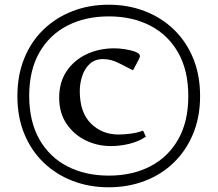

<svg xmlns="http://www.w3.org/2000/svg" viewBox="-20 -752 928 819"><path d="M443.4 -731.9Q526.4 -731.9 597.4 -704.6Q668.5 -677.2 721.4 -626.2Q774.4 -575.2 804 -503.4Q833.5 -431.6 833.5 -342.3Q833.5 -252.9 803.7 -181.2Q773.9 -109.4 721.2 -58.3Q668.5 -7.3 597.4 19.8Q526.4 46.9 443.4 46.9Q360.4 46.9 289.6 19.5Q218.8 -7.8 165.8 -58.8Q112.8 -109.9 83.5 -181.4Q54.2 -252.9 54.2 -341.8Q54.2 -431.2 83.5 -503.2Q112.8 -575.2 165.8 -626.2Q218.8 -677.2 289.6 -704.6Q360.4 -731.9 443.4 -731.9ZM444.3 -682.1Q344.2 -682.1 267.6 -642.8Q190.9 -603.5 147.7 -527.6Q104.5 -451.7 104.5 -342.3Q105 -232.9 148.2 -157.2Q191.4 -81.5 267.8 -42.2Q344.2 -2.9 444.3 -2.9Q543.9 -2.9 620.4 -42.2Q696.8 -81.5 740 -157.2Q783.2 -232.9 783.2 -341.8Q783.2 -451.7 740 -527.6Q696.8 -603.5 620.4 -642.8Q543.9 -682.1 444.3 -682.1ZM547.4 -452.1Q520.5 -465.8 486.8 -482.9Q453.1 -500 419.4 -500Q384.8 -500 362.8 -479.5Q340.8 -459 330.6 -427.5Q320.3 -396 320.3 -363.8Q320.3 -272 367.9 -225.1Q415.5 -178.2 485.4 -178.2Q510.7 -178.2 538.8 -182.1Q566.9 -186 590.3 -194.8L602.1 -168.9Q570.8 -147.9 531.2 -138.4Q491.7 -128.9 453.1 -128.9Q394 -128.9 343.8 -154.1Q293.5 -179.2 262.9 -225.3Q232.4 -271.5 232.4 -335Q232.4 -401.4 264.2 -448.5Q295.9 -495.6 349.4 -520.8Q402.8 -545.9 468.3 -545.9Q487.8 -545.9 513.4 -542Q539.1 -538.1 558.1 -530.8Q577.1 -523.4 577.1 -512.2Q577.1 -510.7 575.7 -506.8Q574.2 -502.9 568.1 -491Q562 -479 547.4 -452.1ZM833.5 -342.8V-341.8V-342.3Z"/></svg>

Font: Artifika
Style: Regular
Weight: 400
Designer: Yulya Zhdanova, Ivan Petrov | Cyreal.org
Foundry: Cyreal.org
Version: Version 1.102; ttfautohint (v1.8.4.7-5d5b)